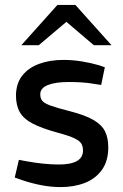

<svg xmlns="http://www.w3.org/2000/svg" viewBox="-20 -755 501 782"><path d="M227 7Q190 7 152 0Q114 -7 74 -20L40 -32L57 -104L89 -98Q122 -92 155.5 -88.5Q189 -85 220 -85Q268 -85 293 -99Q318 -113 318 -142Q318 -158 311.5 -169.5Q305 -181 283.5 -191.5Q262 -202 217 -214Q151 -232 113.5 -251.5Q76 -271 60.5 -298.5Q45 -326 45 -367Q46 -416 71 -447.5Q96 -479 139.5 -495Q183 -511 239 -511Q275 -511 312.5 -505Q350 -499 384 -489L407 -481L392 -409L372 -412Q339 -418 311.5 -419.5Q284 -421 260 -421Q205 -421 174.5 -408.5Q144 -396 144 -371Q144 -354 152.5 -344Q161 -334 187 -324.5Q213 -315 265 -302Q327 -286 360.5 -266.5Q394 -247 407.5 -220.5Q421 -194 421 -155Q421 -99 395 -63Q369 -27 325.5 -10Q282 7 227 7ZM362 -571 234 -680 214 -735H287L434 -571ZM67 -571 214 -735H287L267 -680L138 -571Z"/></svg>

Font: REM
Style: Regular
Weight: 400
Designer: Octavio Pardo
Foundry: Ashler Design
Version: Version 1.005;gftools[0.9.28]